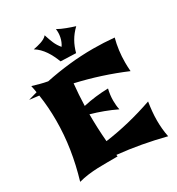

<svg xmlns="http://www.w3.org/2000/svg" viewBox="-233 -1120 1219 1319"><g transform="rotate(-30 376.5 -460.5)"><path d="M340.8 -2Q300.8 -1.5 261.5 -1.7Q222.2 -2 183.3 -0.5Q144.5 1 106.4 5.9Q68.4 10.7 30.8 21Q64.5 -92.3 81.8 -203.9Q99.1 -315.4 99.1 -428.2Q99.1 -479.5 95.5 -530.5Q91.8 -581.5 84 -632.8L8.8 -642.1Q26.4 -647.5 44.2 -652.3Q62 -657.2 79.1 -662.1Q76.7 -675.8 74.5 -689.2Q72.3 -702.6 68.8 -716.8Q98.1 -708 127 -700.2Q155.8 -692.4 186 -687Q280.3 -706.5 374.3 -716.8Q468.3 -727.1 564.9 -727.1Q606.4 -727.1 647.9 -725.1Q689.5 -723.1 731.9 -719.2Q708 -629.9 708 -534.2Q708 -499 710.9 -464.8Q526.4 -543 330.1 -587.9Q325.7 -544.9 322.8 -501.5Q319.8 -458 318.8 -415Q368.7 -426.3 418 -432.1Q467.3 -438 517.1 -439Q505.9 -393.1 505.9 -348.1Q505.9 -330.1 507.6 -312Q509.3 -293.9 513.2 -275.9Q465.8 -298.8 417 -316.9Q368.2 -335 317.9 -349.1Q317.9 -297.4 320.1 -242.2Q322.3 -187 327.1 -130.9Q515.1 -156.2 710.9 -224.1Q705.1 -187.5 701.7 -151.9Q698.2 -116.2 698.2 -80.1Q698.2 -46.9 701.2 -14.2Q704.1 18.6 710.9 51.8Q618.7 28.3 526.4 11.5Q434.1 -5.4 338.9 -15.1Q338.9 -12.2 339.4 -8.5Q339.8 -4.9 340.8 -2ZM542 -918.9Q505.4 -883.8 483.2 -844.7Q460.9 -805.7 448.7 -758.8L328.1 -763.2Q318.4 -788.1 306.9 -811.8Q295.4 -835.4 281 -856.7Q266.6 -877.9 249 -895.8Q231.4 -913.6 210 -926.8Q225.1 -929.7 241 -933.3Q256.8 -937 272 -942.1Q287.1 -947.3 300.3 -954.6Q313.5 -961.9 322.8 -973.1Q335 -933.6 348.1 -903.1Q361.3 -872.6 383.8 -846.2Q393.1 -859.4 399.4 -874.8Q405.8 -890.1 409.2 -906.7Q412.6 -923.3 413.1 -939.7Q413.6 -956.1 411.1 -971.2Q425.3 -962.9 441.9 -955.6Q458.5 -948.2 475.6 -941.7Q492.7 -935.1 509.8 -929.4Q526.9 -923.8 542 -918.9Z"/></g></svg>

Font: Shojumaru
Style: Regular
Weight: 400
Version: Version 1.001